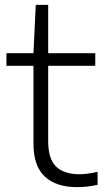

<svg xmlns="http://www.w3.org/2000/svg" viewBox="-20 -760 428 789"><path d="M296 9Q211.5 9 164.5 -34Q117.5 -77 117.5 -170V-489.5H6.5V-541.5H117.5L127 -740H178V-541.5H371.5V-489.5H178V-180.5Q178 -106 211 -75Q244 -44 307 -44Q338.5 -44 381 -54V-0.5Q338.5 9 296 9Z"/></svg>

Font: Encode Sans SmExp Lt
Style: Regular
Weight: 300
Width: 6
Designer: Multiple Designers
Foundry: Impallari Type
Version: Version 3.002; ttfautohint (v1.8.3) -l 8 -r 50 -G 200 -x 14 